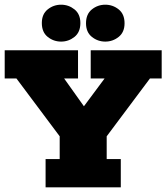

<svg xmlns="http://www.w3.org/2000/svg" viewBox="-20 -797 708 817"><path d="M174 0V-120H234V-217L50 -463H0V-583H312V-463H253L364 -307H309L425 -463H366V-583H668V-463H618L434 -217V-120H494V0ZM240 -620Q208 -620 183 -640Q158 -660 158 -699Q158 -737 183 -757Q208 -777 240 -777Q272 -777 297 -757Q322 -737 322 -699Q322 -660 297 -640Q272 -620 240 -620ZM428 -620Q396 -620 371 -640Q346 -660 346 -698Q346 -737 371 -757Q396 -777 428 -777Q460 -777 485 -757Q510 -737 510 -698Q510 -660 485 -640Q460 -620 428 -620Z"/></svg>

Font: Rokkitt Black
Style: Regular
Weight: 900
Designer: Vernon Adams
Foundry: Vernon Adams
Version: Version 3.103